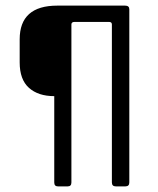

<svg xmlns="http://www.w3.org/2000/svg" viewBox="-20 -663 562 683"><path d="M221 0H186Q173 0 173 -14V-321Q116 -321 83 -350.5Q50 -380 50 -441V-523Q50 -643 184 -643H425Q440 -643 440 -630V-14Q440 0 426 0H392Q378 0 378 -14V-576Q378 -585 368 -585H245Q234 -585 234 -576V-14Q234 0 221 0Z"/></svg>

Font: Rajdhani Medium
Style: Regular
Weight: 500
Designer: Satya Rajpurohit, Jyotish Sonowal
Foundry: Indian Type Foundry
Version: Version 1.201 February 1, 2022